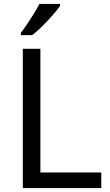

<svg xmlns="http://www.w3.org/2000/svg" viewBox="-20 -964 564 984"><path d="M97 0V-714H187V-80H499V0ZM288 -934Q276 -916 251 -887.5Q226 -859 197.5 -830.5Q169 -802 145 -784H87V-796Q102 -815 119.5 -841Q137 -867 154 -894.5Q171 -922 182 -944H288Z"/></svg>

Font: Noto Sans Mayan Numerals
Style: Regular
Weight: 400
Designer: Monotype Design Team
Foundry: Monotype Imaging Inc.
Version: Version 2.001; ttfautohint (v1.8.4.7-5d5b)